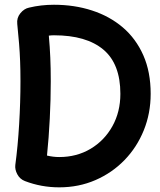

<svg xmlns="http://www.w3.org/2000/svg" viewBox="-20 -743 684 820"><path d="M104 -710.4Q154.8 -722.7 210.4 -722.7Q297.9 -722.7 373 -698.2Q448.2 -673.8 504.4 -626Q560.5 -578.1 592 -507.1Q623.5 -436 623.5 -342.3Q623.5 -259.3 594.2 -186.8Q564.9 -114.3 512 -59.6Q459 -4.9 387.7 26.1Q316.4 57.1 232.9 57.1Q156.2 57.1 86.4 30.3Q64.9 22 54 1.5Q43 -19 45.4 -38.6Q56.2 -118.7 61.8 -213.1Q67.4 -307.6 67.4 -396Q67.4 -443.8 65.9 -481.4Q64.5 -519 61.5 -556.4Q58.6 -593.8 53.7 -640.6Q50.8 -666.5 66.9 -686.3Q83 -706.1 104 -710.4ZM188.5 -590.8Q192.9 -542 194.8 -497.1Q196.8 -452.1 196.8 -396Q196.8 -317.9 192.6 -236.3Q188.5 -154.8 180.7 -78.6Q207.5 -72.3 232.9 -72.3Q307.6 -72.3 366.7 -107.4Q425.8 -142.6 460 -203.9Q494.1 -265.1 494.1 -342.3Q494.1 -470.2 421.4 -531.2Q348.6 -592.3 210.4 -592.3Q199.7 -592.3 188.5 -590.8Z"/></svg>

Font: Mikhak-FD Bold
Style: Regular
Weight: 700
Designer: Amin Abedi
Version: Version 3.3